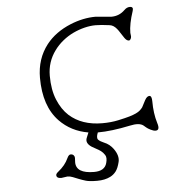

<svg xmlns="http://www.w3.org/2000/svg" viewBox="-57 -674 863 941"><g transform="rotate(-5 375.0 -203.5)"><path d="M209.5 185.1Q185.5 185.1 185.5 169.4Q185.5 162.1 196.8 153.3Q231.9 125.5 247.1 91.3Q254.9 74.2 264.4 74.2Q273.9 74.2 279.1 79.8Q284.2 85.4 284.2 92.8L283.2 114.7Q283.2 169.9 372.1 169.9Q424.3 169.9 434.6 131.3Q441.9 105.5 433.1 92Q424.3 78.6 414.3 71.3Q404.3 64 392.8 58.1Q381.3 52.2 371.1 45.9Q340.8 26.4 349.6 2L360.8 -25.4Q276.4 -39.6 219.7 -98.1Q147.5 -173.3 147.5 -312.5Q147.5 -406.2 200.7 -474.6Q244.6 -530.3 320.3 -561.5Q383.3 -587.4 445.8 -587.4L522.9 -580.6Q561.5 -580.6 588.9 -607.9Q601.6 -620.6 616.2 -620.6Q635.7 -620.6 628.9 -600.1Q607.9 -537.1 607.9 -493.7L609.9 -476.6Q609.9 -468.8 606.2 -462.9Q602.5 -457 597.7 -457Q586.9 -457 576.4 -472.2Q565.9 -487.3 559.1 -498.5Q552.2 -509.8 544.9 -518.6Q529.3 -537.6 510.7 -540Q467.3 -545.9 441.4 -545.9Q415.5 -545.9 386.7 -538.8Q357.9 -531.7 330.3 -518.6Q302.7 -505.4 278.6 -485.8Q254.4 -466.3 236.3 -441.4Q196.3 -387.2 196.3 -318.4Q196.3 -249.5 216.8 -200Q237.3 -150.4 270.5 -120.1Q332.5 -64.5 433.1 -64.5Q475.6 -64.5 511.7 -72.3Q547.9 -80.1 567.6 -85.9Q587.4 -91.8 600.3 -97.9Q613.3 -104 620.8 -110.8Q628.4 -117.7 633.8 -125L651.4 -158.7Q661.6 -177.7 673.8 -177.7Q686 -177.7 686 -149.4Q686 -90.8 700.7 -42.5Q712.9 -5.4 689.5 -5.4Q679.7 -5.4 665.5 -12.5Q651.4 -19.5 644.8 -25.4Q638.2 -31.2 632.8 -35.6Q612.8 -51.3 566.4 -41Q474.1 -21.5 406.7 -21.5Q396 4.9 405.3 14.2Q414.6 23.4 430.9 30Q447.3 36.6 458 45.4Q468.8 54.2 477.5 65.9Q502.9 101.1 495.6 131.3Q488.3 161.6 476.6 177Q464.8 192.4 448.2 200.7Q421.4 214.4 383.5 214.4Q345.7 214.4 327.6 209Q309.6 203.6 294.2 197.5Q278.8 191.4 265.4 186Q252 180.7 239.7 180.7Z"/></g></svg>

Font: Snowburst One
Style: Regular
Weight: 400
Designer: Annet Stirling
Foundry: Annet Stirling
Version: Version 1.001